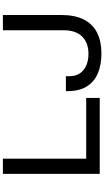

<svg xmlns="http://www.w3.org/2000/svg" viewBox="291 -1018 739 1362"><g transform="rotate(-90 661.0 -337.5)"><path d="M108 0V-687H216V-96H647V0ZM963 12Q880 12 820 -14Q760 -40 727.5 -93Q695 -146 695 -228V-240H801V-216Q801 -151 844.5 -115.5Q888 -80 960 -80Q1037 -80 1082 -124.5Q1127 -169 1127 -258V-687H1235V-271Q1235 -175 1202.5 -112Q1170 -49 1109 -18.5Q1048 12 963 12Z"/></g></svg>

Font: Archivo Expanded
Style: Regular
Weight: 400
Width: 7
Designer: Hector Gatti
Foundry: Omnibus-Type
Version: Version 2.001